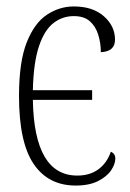

<svg xmlns="http://www.w3.org/2000/svg" viewBox="-20 -566 403 596"><path d="M215 10Q130 10 84.5 -57Q39 -124 39 -268Q39 -374 63 -434.5Q87 -495 126 -520.5Q165 -546 209 -546Q268 -546 302.5 -515.5Q337 -485 337 -443Q337 -406 293 -404Q293 -432 285 -458Q277 -484 259 -500Q241 -516 209 -516Q174 -516 146 -494.5Q118 -473 101 -422.5Q84 -372 82 -286H266V-256H82Q86 -21 220 -21Q259 -21 285.5 -40.5Q312 -60 324 -95Q338 -89 338 -74Q338 -57 325 -37.5Q312 -18 284.5 -4Q257 10 215 10Z"/></svg>

Font: Noto Serif ExtraCondensed ExtraLight
Style: Regular
Weight: 200
Width: 2
Designer: Monotype Design Team
Foundry: Monotype Imaging Inc.
Version: Version 2.015